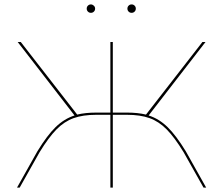

<svg xmlns="http://www.w3.org/2000/svg" viewBox="-20 -848 1009 868"><path d="M912 0H900L810 -160Q769 -227 733.5 -263Q698 -299 656 -314Q614 -329 554 -329H490V0H479V-329H415Q355 -329 313 -314Q271 -299 235.5 -263Q200 -227 159 -160L69 0H57L149 -164Q193 -236 231.5 -273.5Q270 -311 317 -326L60 -658H74L329 -330Q366 -339 415 -339H479V-658H490V-339H554Q603 -339 640 -330L895 -658H909L652 -326Q699 -311 737.5 -273.5Q776 -236 820 -164ZM372 -809Q372 -817 377.5 -822.5Q383 -828 391 -828Q398 -828 404 -822.5Q410 -817 410 -809Q410 -801 404.5 -795.5Q399 -790 391 -790Q383 -790 377.5 -795.5Q372 -801 372 -809ZM556 -809Q556 -817 561.5 -822.5Q567 -828 575 -828Q583 -828 588.5 -822.5Q594 -817 594 -809Q594 -801 588.5 -795.5Q583 -790 575 -790Q567 -790 561.5 -795.5Q556 -801 556 -809Z"/></svg>

Font: Ysabeau Hairline
Style: Regular
Weight: 100
Designer: Christian Thalmann (Catharsis Fonts)
Version: Version 0.003